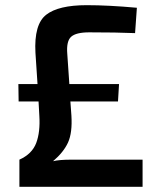

<svg xmlns="http://www.w3.org/2000/svg" viewBox="-20 -722 617 742"><path d="M531 -105V0H55V-105Q104 -127 120 -169.5Q136 -212 132 -275L129 -330H52L51 -397H125L117 -518Q111 -628 158.5 -665Q206 -702 315 -702Q399 -702 509 -692L502 -594Q431 -597 325 -597Q274 -597 255 -580Q236 -563 240 -514L248 -397H440L436 -330H252L256 -275Q260 -209 243 -171.5Q226 -134 185 -99Q209 -105 256 -105Z"/></svg>

Font: Exo 2.0 Semi Bold
Style: Regular
Weight: 600
Designer: Natanael Gama
Version: Version 1.001;PS 001.001;hotconv 1.0.70;makeotf.lib2.5.58329